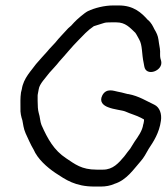

<svg xmlns="http://www.w3.org/2000/svg" viewBox="-20 -674 612 704"><path d="M57 -335C54 -315 55 -294 55 -278C54 -260 58 -245 62 -233C65 -219 66 -203 74 -185C81 -170 94 -140 103 -126C118 -91 152 -61 183 -40C221 -15 256 10 326 10H350C367 10 385 7 400 0C445 -14 471 -55 496 -83C507 -95 516 -112 525 -128C543 -155 564 -187 570 -231C574 -257 565 -281 546 -290C518 -303 489 -322 451 -329H449C448 -329 446 -330 441 -331C432 -334 420 -336 411 -338C399 -340 370 -353 355 -324C343 -300 360 -287 376 -281C398 -272 429 -270 440 -265C460 -256 480 -251 497 -242L508 -236V-231C507 -221 506 -222 505 -217C502 -195 487 -174 473 -154L460 -133C457 -127 452 -123 448 -117L436 -101C415 -76 394 -52 358 -52H334C279 -52 255 -72 222 -94C178 -123 155 -164 132 -216C127 -228 127 -245 122 -260C119 -270 118 -287 118 -304V-322C118 -325 118 -326 119 -331C120 -335 121 -343 122 -347C125 -367 147 -388 161 -407C167 -414 189 -437 197 -448C220 -473 243 -502 267 -526C286 -545 299 -561 324 -578C331 -580 353 -587 359 -589C367 -592 376 -592 386 -592H407C440 -592 456 -573 476 -554C480 -549 486 -537 490 -530C503 -508 499 -478 507 -442L509 -431C515 -391 579 -414 571 -450L568 -461C567 -466 567 -470 567 -476C568 -489 565 -504 563 -515L561 -529C559 -543 554 -554 546 -567C541 -577 535 -591 522 -601C499 -627 470 -654 416 -654H395C363 -654 327 -645 302 -633C290 -627 261 -602 252 -592L241 -580C236 -575 231 -572 226 -566C212 -550 198 -537 183 -518L169 -503C164 -498 157 -490 153 -485C144 -475 122 -451 112 -439C96 -416 66 -388 60 -347C59 -342 58 -339 57 -335Z"/></svg>

Font: PolanStronk
Style: BdIta
Weight: 700
Version: Version 1.0